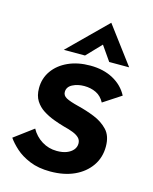

<svg xmlns="http://www.w3.org/2000/svg" viewBox="-110 -790 698 874"><g transform="rotate(15 238.5 -353.0)"><path d="M211 10Q155 10 114 -7Q73 -24 46.5 -48Q20 -72 5 -94L95 -161Q113 -128 145 -108Q177 -88 216 -88Q243 -88 262 -95.5Q281 -103 292 -116Q303 -129 303 -146Q303 -162 292.5 -172.5Q282 -183 263 -190.5Q244 -198 219 -204Q194 -211 167.5 -221Q141 -231 117.5 -246Q94 -261 79 -284.5Q64 -308 64 -344Q64 -390 89.5 -426Q115 -462 160 -482.5Q205 -503 264 -503Q326 -503 372 -478Q418 -453 441 -409L357 -354Q342 -382 317 -394Q292 -406 261 -406Q230 -406 206 -393.5Q182 -381 182 -357Q182 -340 199.5 -330.5Q217 -321 257 -311Q298 -301 336.5 -285.5Q375 -270 401 -242.5Q427 -215 427 -165Q427 -113 399.5 -73.5Q372 -34 324 -12Q276 10 211 10ZM128 -541 305 -716 436 -541H342L294 -610L228 -541Z"/></g></svg>

Font: Hanken Grotesk
Style: Bold Italic
Weight: 700
Italic angle: -8°
Designer: Alfredo Marco Pradil
Foundry: Hanken Design Co.
Version: Version 3.013